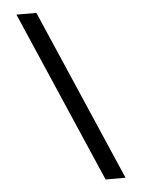

<svg xmlns="http://www.w3.org/2000/svg" viewBox="-53 -782 628 825"><g transform="rotate(-5 261.0 -369.5)"><path d="M49 -739H135L455 0H369Z"/></g></svg>

Font: Involve SemiBold
Style: Regular
Weight: 600
Designer: Stefan Peev
Foundry: Context Ltd.
Version: Version 1.001